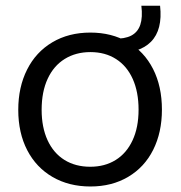

<svg xmlns="http://www.w3.org/2000/svg" viewBox="-20 -648 636 676"><path d="M44.3 -261.3Q44.3 -341.3 75.4 -403Q106.4 -464.7 164.1 -499Q221.7 -533.3 298.3 -533.3Q373 -533.3 430.3 -499.9Q487.6 -466.6 518.9 -405.2Q550.1 -343.9 550.1 -262Q550.1 -182 519.4 -120.6Q488.7 -59.3 431.4 -25.4Q374.1 8.6 298.3 8.6Q222.9 8.6 165.2 -24.8Q107.6 -58.1 75.9 -119.1Q44.3 -180.1 44.3 -261.3ZM467.9 -262Q467.9 -324.1 447.4 -369.9Q426.9 -415.7 388.6 -440.1Q350.3 -464.6 298.3 -464.6Q247 -464.6 208 -440.5Q169 -416.4 147.8 -370.6Q126.6 -324.9 126.6 -261.3Q126.6 -199.9 147.4 -154.4Q168.3 -109 206.9 -84.9Q245.6 -60.9 297.6 -60.9Q348.9 -60.9 387.1 -84.6Q425.4 -108.3 446.6 -153.7Q467.9 -199.1 467.9 -262ZM477.7 -627.9H543.6Q553.1 -543 511.4 -500.8Q469.7 -458.6 380.7 -461.4V-511.9Q419 -510.7 442 -522.6Q465 -534.6 473.9 -560.6Q482.7 -586.7 477.7 -627.9Z"/></svg>

Font: Mona Sans VF XLt
Style: Regular
Weight: 200
Designer: Deni Anggara
Foundry: GitHub
Version: Version 2.000;Glyphs 3.2.3 (3260)